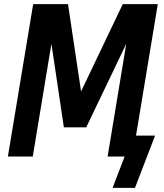

<svg xmlns="http://www.w3.org/2000/svg" viewBox="-20 -755 790 926"><path d="M523 151 581 0H499L589 -544L396 -141H288L228 -544L138 0H18L140 -735H308L371 -314L572 -735H741L636 -101H728L631 151Z"/></svg>

Font: Zed Sans Extended
Style: Bold Italic
Weight: 700
Width: 7
Italic angle: -9°
Designer: Belleve Invis
Foundry: Belleve Invis
Version: Version 1.0.0; ttfautohint (v1.8.4)